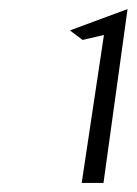

<svg xmlns="http://www.w3.org/2000/svg" viewBox="-20 -859 301 423"><path d="M134 -792 162 -771 209 -782 160 -456H208L261 -839Z"/></svg>

Font: Stormblade
Style: Obl
Weight: 400
Designer: Mew Too
Foundry: Cannot Into Space Fonts
Version: Version 0.77